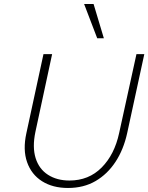

<svg xmlns="http://www.w3.org/2000/svg" viewBox="-20 -927 737 954"><path d="M318 7Q242 7 189 -26.5Q136 -60 114.5 -121.5Q93 -183 111 -265L196 -658H239L156 -272Q140 -196 157 -141.5Q174 -87 218.5 -58.5Q263 -30 325 -30Q421 -30 485 -94.5Q549 -159 572 -266L658 -658H697L612 -266Q594 -184 554 -123Q514 -62 455 -27.5Q396 7 318 7ZM463 -737 398 -907H445L496 -737Z"/></svg>

Font: Ysabeau ExtraLight
Style: Italic
Weight: 250
Italic angle: -12°
Version: Version 2.000;gftools[0.9.27.dev2+g8671c4b]